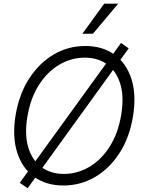

<svg xmlns="http://www.w3.org/2000/svg" viewBox="-20 -982 766 1028"><path d="M127.9 25.9 85.9 -3.4 627.9 -752 668.9 -723.1ZM319.8 11.2Q227.1 11.2 162.8 -35.2Q98.6 -81.5 71.8 -166.3Q44.9 -251 63.5 -365.2Q82.5 -478.5 136.2 -561.5Q189.9 -644.5 267.6 -690.2Q345.2 -735.8 436.5 -735.8Q529.3 -735.8 593.3 -689.2Q657.2 -642.6 684.1 -557.9Q710.9 -473.1 691.9 -357.9Q673.3 -245.1 619.6 -162.1Q565.9 -79.1 488.3 -33.9Q410.6 11.2 319.8 11.2ZM321.8 -50.8Q394.5 -50.8 458.5 -88.6Q522.5 -126.5 567.4 -197.3Q612.3 -268.1 628.9 -366.7Q645 -463.4 624.3 -532Q603.5 -600.6 554.2 -637Q504.9 -673.3 434.1 -673.3Q361.3 -673.3 297.4 -635.5Q233.4 -597.7 188.2 -526.9Q143.1 -456.1 126.5 -356.9Q110.8 -260.7 131.6 -192.1Q152.3 -123.5 201.9 -87.2Q251.5 -50.8 321.8 -50.8ZM420.9 -801.3 538.1 -962.4H612.8L477.5 -801.3Z"/></svg>

Font: Inter Tight Light
Style: Italic
Weight: 300
Italic angle: -9.39999°
Designer: Rasmus Andersson
Foundry: rsms
Version: Version 3.004